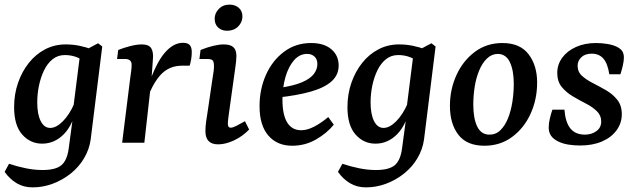

<svg xmlns="http://www.w3.org/2000/svg" viewBox="-28 -617 2754 830"><path d="M113 193Q74 193 44 175Q14 157 -8 126L11 91Q47 103 84 110.5Q121 118 156 118Q212 118 237 97.5Q262 77 269 25L288 -117V-144L319 -389L396 -430L414 -416L364 -14Q358 29 335.5 67Q313 105 278 133Q243 161 200.5 177Q158 193 113 193ZM154 4Q103 4 68 -35.5Q33 -75 33 -154Q33 -210 50 -259Q67 -308 97 -345.5Q127 -383 167.5 -404Q208 -425 256 -425Q287 -425 316 -419Q345 -413 368 -404L342 -346Q323 -363 300.5 -371Q278 -379 252 -379Q222 -379 199.5 -361Q177 -343 162.5 -313Q148 -283 140.5 -247Q133 -211 133 -174Q133 -123 148 -93.5Q163 -64 189 -64Q215 -64 243.5 -92.5Q272 -121 293 -169L306 -162Q289 -79 248.5 -37.5Q208 4 154 4Z M500 0 535 -280Q537 -292 539 -309Q541 -326 541 -337Q541 -350 533.5 -356Q526 -362 514 -362H478L483 -401Q508 -411 536 -418Q564 -425 585 -425Q616 -425 626 -408Q636 -391 633 -361L627 -276L596 0ZM613 -246Q646 -344 683.5 -388Q721 -432 763 -432Q783 -432 792 -422.5Q801 -413 801 -392Q801 -376 798.5 -361.5Q796 -347 792 -333H759Q712 -333 679 -305.5Q646 -278 617 -213Z M915 7Q860 7 860 -50Q860 -68 863 -91Q866 -114 870 -137L891 -280Q894 -297 895.5 -309Q897 -321 897 -331Q897 -352 890 -357Q883 -362 870 -362H834L839 -401Q869 -413 894.5 -419Q920 -425 939 -425Q968 -425 981 -413Q994 -401 994 -375Q994 -365 992.5 -351Q991 -337 989 -323L963 -137Q961 -122 959 -107Q957 -92 957 -82Q957 -65 969 -65Q978 -65 993 -72.5Q1008 -80 1031 -93L1049 -57Q1020 -27 983.5 -10Q947 7 915 7ZM954 -484Q930 -484 915 -498Q900 -512 900 -536Q900 -560 918 -578.5Q936 -597 964 -597Q989 -597 1004.5 -583Q1020 -569 1020 -546Q1020 -521 1001.5 -502.5Q983 -484 954 -484Z M1317 -431Q1373 -431 1404.5 -404Q1436 -377 1436 -334Q1436 -293 1405.5 -265.5Q1375 -238 1315.5 -221Q1256 -204 1169 -195L1171 -236Q1239 -245 1276.5 -261Q1314 -277 1329 -297.5Q1344 -318 1344 -340Q1344 -361 1331.5 -372.5Q1319 -384 1300 -384Q1267 -384 1243 -356.5Q1219 -329 1206 -284Q1193 -239 1193 -186Q1193 -121 1213.5 -87.5Q1234 -54 1274 -54Q1300 -54 1330 -69.5Q1360 -85 1391 -111L1415 -78Q1385 -41 1338 -14Q1291 13 1235 13Q1170 13 1132 -31Q1094 -75 1094 -158Q1094 -231 1121.5 -293Q1149 -355 1199.5 -393Q1250 -431 1317 -431Z M1554 193Q1515 193 1485 175Q1455 157 1433 126L1452 91Q1488 103 1525 110.5Q1562 118 1597 118Q1653 118 1678 97.5Q1703 77 1710 25L1729 -117V-144L1760 -389L1837 -430L1855 -416L1805 -14Q1799 29 1776.5 67Q1754 105 1719 133Q1684 161 1641.5 177Q1599 193 1554 193ZM1595 4Q1544 4 1509 -35.5Q1474 -75 1474 -154Q1474 -210 1491 -259Q1508 -308 1538 -345.5Q1568 -383 1608.5 -404Q1649 -425 1697 -425Q1728 -425 1757 -419Q1786 -413 1809 -404L1783 -346Q1764 -363 1741.5 -371Q1719 -379 1693 -379Q1663 -379 1640.5 -361Q1618 -343 1603.5 -313Q1589 -283 1581.5 -247Q1574 -211 1574 -174Q1574 -123 1589 -93.5Q1604 -64 1630 -64Q1656 -64 1684.5 -92.5Q1713 -121 1734 -169L1747 -162Q1730 -79 1689.5 -37.5Q1649 4 1595 4Z M2066 13Q1990 13 1953.5 -34.5Q1917 -82 1917 -159Q1917 -231 1945.5 -293Q1974 -355 2025 -393Q2076 -431 2144 -431Q2220 -431 2257 -382.5Q2294 -334 2294 -260Q2294 -188 2266 -126Q2238 -64 2186.5 -25.5Q2135 13 2066 13ZM2086 -35Q2114 -34 2134.5 -53.5Q2155 -73 2168 -105.5Q2181 -138 2187 -177Q2193 -216 2193 -254Q2193 -312 2176.5 -347.5Q2160 -383 2125 -384Q2098 -384 2077.5 -364.5Q2057 -345 2043.5 -312.5Q2030 -280 2024 -241.5Q2018 -203 2018 -165Q2018 -106 2034.5 -71Q2051 -36 2086 -35Z M2480 12Q2453 12 2428.5 8Q2404 4 2384 -6Q2364 -16 2354 -30.5Q2344 -45 2344 -66Q2344 -84 2349 -105Q2354 -126 2360 -143H2412Q2416 -89 2437.5 -62Q2459 -35 2501 -35Q2529 -35 2550 -50Q2571 -65 2571 -92Q2571 -118 2552 -136.5Q2533 -155 2504.5 -169.5Q2476 -184 2447.5 -201Q2419 -218 2400 -241.5Q2381 -265 2381 -302Q2381 -338 2402.5 -367.5Q2424 -397 2462 -414Q2500 -431 2548 -431Q2574 -431 2597.5 -427Q2621 -423 2638 -415Q2656 -406 2662.5 -395Q2669 -384 2669 -368Q2669 -354 2664.5 -334Q2660 -314 2654 -296H2606Q2599 -342 2580.5 -363.5Q2562 -385 2530 -385Q2501 -385 2485 -369.5Q2469 -354 2469 -333Q2469 -306 2488 -289Q2507 -272 2535.5 -257.5Q2564 -243 2592.5 -226.5Q2621 -210 2640.5 -185.5Q2660 -161 2660 -123Q2660 -85 2637.5 -54Q2615 -23 2574.5 -5.5Q2534 12 2480 12Z"/></svg>

Font: Yrsa Medium
Style: Italic
Weight: 500
Italic angle: -7.10001°
Designer: Anna Giedrys (Yrsa+Rasa design), David Brezina (Yrsa art-direction, Rasa art-direction, design)
Foundry: Rosetta Type Foundry
Version: Version 2.004